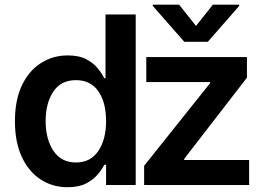

<svg xmlns="http://www.w3.org/2000/svg" viewBox="-20 -789 1137 819"><path d="M268.5 9.6Q204.2 9.6 153.4 -23.4Q102.6 -56.5 73.2 -119.3Q43.7 -182.2 43.7 -272Q43.7 -362.9 73.7 -425.4Q103.7 -487.9 154.8 -520.2Q206 -552.6 268.8 -552.6Q317.1 -552.6 347.8 -536.4Q378.6 -520.2 396.8 -497.7Q415.1 -475.1 424.7 -455.3H430V-727.3H558.9V0H432.5V-85.9H424.7Q414.8 -66.1 396 -43.9Q377.1 -21.7 346.2 -6Q315.3 9.6 268.5 9.6ZM304.3 -95.9Q365.8 -95.9 399.1 -144.7Q432.5 -193.5 432.5 -272.7Q432.5 -352.3 399.5 -399.7Q366.5 -447.1 304.3 -447.1Q240.1 -447.1 207.4 -398.1Q174.7 -349.1 174.7 -272.7Q174.7 -196 207.7 -146Q240.8 -95.9 304.3 -95.9ZM594.8 0V-81.7L876.1 -434.3V-438.9H604V-545.5H1033.4V-457.7L765.6 -111.2V-106.5H1042.6V0ZM744 -769.2 816.1 -678.3 888.1 -769.2H1000.7V-764.2L866.5 -610.8H766L631.4 -764.2V-769.2Z"/></svg>

Font: Inter Zeller Semi Bold
Style: Regular
Weight: 600
Designer: Rasmus Andersson; Joe Bland
Foundry: zeller
Version: Version 3.015;git-dec3a8cb1